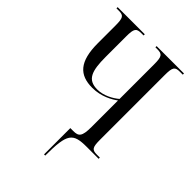

<svg xmlns="http://www.w3.org/2000/svg" viewBox="-267 -820 1136 1136"><g transform="rotate(45 301.5 -252.0)"><path d="M328 210H338C338 25 360 0 476 0H575V-10H551C509 -10 501 -21 501 -88V-626C501 -693 510 -704 551 -704H575V-714H346V-704H361C403 -704 412 -693 412 -626V-338C383 -313 332 -284 279 -284C197 -284 178 -338 178 -456V-626C178 -693 187 -704 229 -704H247V-714H20V-704H39C80 -704 88 -693 88 -625V-480C88 -326 144 -270 251 -270C327 -270 383 -304 412 -325V-103C412 -22 396 -10 352 -10H328Z"/></g></svg>

Font: Noto Serif Display ExtraCondensed
Style: Regular
Weight: 400
Width: 2
Designer: Monotype Design Team
Foundry: Monotype Imaging Inc.
Version: Version 2.009